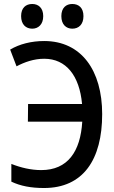

<svg xmlns="http://www.w3.org/2000/svg" viewBox="-20 -933 570 964"><path d="M343 -789C375 -789 399 -810 399 -852C399 -894 375 -913 343 -913C312 -913 288 -894 288 -852C288 -810 312 -789 343 -789ZM142 -789C172 -789 197 -810 197 -852C197 -894 172 -913 142 -913C110 -913 86 -894 86 -852C86 -810 110 -789 142 -789ZM201 11C398 11 493 -132 493 -360C493 -580 388 -727 202 -727C138 -727 78 -712 31 -684L63 -600C103 -621 150 -638 202 -638C312 -638 379 -553 392 -411H121L120 -322H393C384 -172 320 -79 187 -79C136 -79 85 -91 37 -110V-21C83 1 136 11 201 11Z"/></svg>

Font: Noto Sans Mono Condensed Medium
Style: Regular
Weight: 500
Width: 3
Designer: Monotype Design Team
Foundry: Monotype Imaging Inc.
Version: Version 2.014